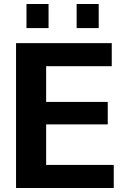

<svg xmlns="http://www.w3.org/2000/svg" viewBox="-20 -937 656 957"><path d="M537 -607V-722H60V0H547V-115H210V-317H517V-429H210V-607ZM112 -797H222V-917H112ZM362 -797H472V-917H362Z"/></svg>

Font: Perun
Style: Bold
Weight: 700
Foundry: Copyright (c) Stefan Peev, Context Ltd, 2016
Version: Version 1.089